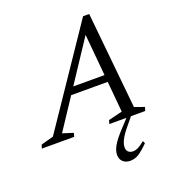

<svg xmlns="http://www.w3.org/2000/svg" viewBox="-231 -810 1073 1194"><g transform="rotate(-20 305.5 -213.0)"><path d="M187.5 -250 203 -296.5H522L506 -250ZM560.5 -47.5 625.5 -24 618 0H380.5L387.5 -24L479.5 -46.5L428 -609.5H456.5L84.5 -46.5L155 -24L148 0H-66L-58.5 -24L24 -46.5L456.5 -686H497ZM420 169Q420 188.5 431.5 199.2Q443 210 463 210Q478 210 494.2 202.5Q510.5 195 540.5 171L548 187.5Q509.5 226 483.2 242.8Q457 259.5 426 259.5Q396.5 259.5 378.2 242.8Q360 226 360 197.5Q360 181.5 366 163.8Q372 146 386.8 123.5Q401.5 101 427.5 72L514 -22H541.5L470.5 65Q452.5 87.5 441.2 106.5Q430 125.5 425 141Q420 156.5 420 169Z"/></g></svg>

Font: Newsreader 16pt 16pt
Style: Italic
Weight: 400
Italic angle: -17°
Version: Version 1.003